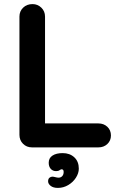

<svg xmlns="http://www.w3.org/2000/svg" viewBox="-20 -720 602 938"><path d="M522 -58Q522 -33 504.5 -16.5Q487 0 461 0H136Q110 0 92.5 -17.5Q75 -35 75 -61V-639Q75 -665 93 -682.5Q111 -700 139 -700Q164 -700 182 -682.5Q200 -665 200 -639V-117H461Q487 -117 504.5 -100.5Q522 -84 522 -58ZM263 198Q240 198 227.5 188Q215 178 215 166Q215 154 221.5 148.5Q228 143 236 143Q241 143 250.5 145.5Q260 148 266 148Q277 148 284 140.5Q291 133 291 120Q291 107 281 107Q277 107 271 111.5Q265 116 254 116Q238 116 228 105Q218 94 218 75Q218 52 236.5 40Q255 28 286 28Q321 28 343 48.5Q365 69 365 104Q365 126 351 148Q337 170 313.5 184Q290 198 263 198Z"/></svg>

Font: Quicksand
Style: Bold
Weight: 700
Version: Version 3.000